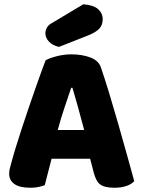

<svg xmlns="http://www.w3.org/2000/svg" viewBox="-20 -871 667 901"><path d="M194 -588Q211 -598 245.5 -607Q280 -616 315 -616Q365 -616 403.5 -601.5Q442 -587 453 -556Q471 -504 492 -435Q513 -366 534 -292.5Q555 -219 575 -147.5Q595 -76 610 -21Q598 -7 574 1.5Q550 10 517 10Q493 10 476.5 6Q460 2 449.5 -6Q439 -14 432.5 -27Q426 -40 421 -57L403 -126H222Q214 -96 206 -64Q198 -32 190 -2Q176 3 160.5 6.5Q145 10 123 10Q72 10 47.5 -7.5Q23 -25 23 -56Q23 -70 27 -84Q31 -98 36 -117Q43 -144 55.5 -184Q68 -224 83 -270.5Q98 -317 115 -366Q132 -415 147 -458.5Q162 -502 174.5 -536Q187 -570 194 -588ZM314 -459Q300 -417 282.5 -365.5Q265 -314 251 -261H375Q361 -315 346.5 -366.5Q332 -418 320 -459ZM371 -851Q420 -847 441 -827.5Q462 -808 462 -782Q462 -753 445.5 -736Q429 -719 394 -705L257 -651Q228 -657 210.5 -675Q193 -693 193 -715Q193 -729 200.5 -742Q208 -755 224 -763Z"/></svg>

Font: Baloo Bhaijaan
Style: Regular
Weight: 400
Designer: Devika Bhansali and Ek Type
Foundry: Ek Type
Version: Version 1.443;PS 1.000;hotconv 16.6.51;makeotf.lib2.5.65220;